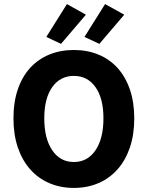

<svg xmlns="http://www.w3.org/2000/svg" viewBox="-20 -909 724 941"><path d="M342 12Q276 12 221.5 -11.5Q167 -35 128 -79Q89 -123 67.5 -186Q46 -249 46 -329Q46 -409 67.5 -471.5Q89 -534 128 -576.5Q167 -619 221.5 -641.5Q276 -664 342 -664Q408 -664 462.5 -641.5Q517 -619 556 -576Q595 -533 616.5 -470.5Q638 -408 638 -329Q638 -249 616.5 -186Q595 -123 556 -79Q517 -35 462.5 -11.5Q408 12 342 12ZM342 -115Q409 -115 448 -172.5Q487 -230 487 -329Q487 -427 448 -482Q409 -537 342 -537Q275 -537 236 -482Q197 -427 197 -329Q197 -230 236 -172.5Q275 -115 342 -115ZM207 -728 308 -889 401 -837 279 -694ZM394 -728 495 -889 589 -837 467 -694Z"/></svg>

Font: TT Toshiba Sans
Style: Bold
Weight: 700
Designer: Paul D. Hunt
Foundry: Toshiba Corporation
Version: Version 2.020;PS 2.000;hotconv 1.0.86;makeotf.lib2.5.63406